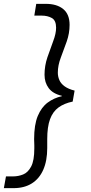

<svg xmlns="http://www.w3.org/2000/svg" viewBox="-40 -830 473 996"><path d="M198 -810Q255 -810 288 -783Q321 -756 321 -701Q321 -657 306 -614.5Q291 -572 275.5 -531.5Q260 -491 260 -453Q260 -433 268 -414.5Q276 -396 295.5 -382Q315 -368 347 -360L337 -303Q293 -294 263.5 -272.5Q234 -251 219.5 -211.5Q205 -172 205 -108Q205 -99 205 -91Q205 -83 205 -76Q205 -69 205 -62Q205 4 184.5 50.5Q164 97 125 121.5Q86 146 30 146H-20L-9 85H29Q55 85 80 75Q105 65 121.5 34Q138 3 138 -60Q138 -68 138 -76Q138 -84 137.5 -92Q137 -100 137 -108Q137 -183 156 -228.5Q175 -274 207.5 -298Q240 -322 281 -331V-333Q234 -344 212.5 -373Q191 -402 191 -442Q191 -489 206 -533Q221 -577 236 -616.5Q251 -656 251 -686Q251 -724 229 -736.5Q207 -749 176 -749H138L148 -810Z"/></svg>

Font: DM Sans 24pt Light
Style: Italic
Weight: 300
Italic angle: -10°
Designer: Colophon Foundry, Jonny Pinhorn
Foundry: Colophon Foundry
Version: Version 4.004;gftools[0.9.30]